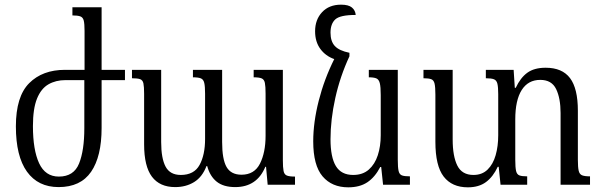

<svg xmlns="http://www.w3.org/2000/svg" viewBox="-20 -791 2571 822"><path d="M342 -492V-659Q342 -689 338.5 -703Q335 -717 323.5 -721Q312 -725 290 -725V-760H415V-492H515V-448H415V-243Q415 -121 370 -55.5Q325 10 231 10Q143 10 95.5 -56Q48 -122 48 -250Q48 -378 105 -435Q162 -492 258 -492ZM260 -448Q219 -448 187.5 -430Q156 -412 138.5 -369Q121 -326 121 -251Q121 -149 147.5 -92Q174 -35 232 -35Q296 -35 318.5 -91Q341 -147 341 -242V-448Z M1066 -492H1191V-105Q1191 -74 1194 -59Q1197 -44 1208 -39.5Q1219 -35 1243 -35V0H1126L1119 -77H1116Q1080 10 987 10Q937 10 908 -13Q879 -36 867 -80H864Q846 -33 811 -11.5Q776 10 730 10Q664 10 630.5 -34.5Q597 -79 597 -173V-389Q597 -420 594 -434Q591 -448 580 -452Q569 -456 545 -456V-492H670V-183Q670 -113 689 -77.5Q708 -42 754 -42Q811 -42 834.5 -85Q858 -128 858 -196V-390Q858 -421 854.5 -436Q851 -451 840 -455.5Q829 -460 806 -460V-492H931V-183Q931 -109 950 -76Q969 -43 1014 -43Q1069 -43 1093 -90.5Q1117 -138 1117 -210V-390Q1117 -421 1114 -436Q1111 -451 1100 -455.5Q1089 -460 1066 -460Z M1471 11Q1401 11 1361 -36Q1321 -83 1321 -186Q1321 -267 1344.5 -359.5Q1368 -452 1411 -538Q1374 -551 1351.5 -581.5Q1329 -612 1329 -657Q1329 -707 1359 -739Q1389 -771 1440 -771Q1472 -771 1486.5 -759Q1501 -747 1503 -727Q1436 -727 1415.5 -708Q1395 -689 1395 -651Q1395 -614 1413.5 -594Q1432 -574 1476 -565V-550Q1436 -464 1415.5 -371.5Q1395 -279 1395 -195Q1395 -118 1418 -80Q1441 -42 1492 -42Q1533 -42 1559 -65Q1585 -88 1597.5 -126.5Q1610 -165 1610 -212V-384Q1610 -419 1606 -435Q1602 -451 1591 -455.5Q1580 -460 1559 -460V-492H1683V-107Q1683 -74 1686.5 -59Q1690 -44 1701 -40Q1712 -36 1735 -36V0H1620L1612 -76H1608Q1585 -32 1552.5 -10.5Q1520 11 1471 11Z M2454 -107Q2454 -75 2457.5 -60Q2461 -45 2472 -40.5Q2483 -36 2506 -36V0H2380V-307Q2380 -370 2361 -409.5Q2342 -449 2293 -449Q2241 -449 2213.5 -405.5Q2186 -362 2186 -280V-107Q2186 -74 2189.5 -59Q2193 -44 2204 -40Q2215 -36 2237 -36V0H2123L2115 -77H2111Q2091 -34 2060.5 -11.5Q2030 11 1983 11Q1915 11 1879.5 -35Q1844 -81 1844 -184V-386Q1844 -418 1840.5 -433Q1837 -448 1826 -452Q1815 -456 1793 -456V-492H1918V-194Q1918 -122 1938 -82Q1958 -42 2007 -42Q2044 -42 2067.5 -65Q2091 -88 2102 -126.5Q2113 -165 2113 -212V-388Q2113 -418 2109.5 -432.5Q2106 -447 2095 -451.5Q2084 -456 2060 -456V-492H2179L2184 -415H2188Q2208 -458 2237.5 -479.5Q2267 -501 2316 -501Q2387 -501 2420.5 -456.5Q2454 -412 2454 -317Z"/></svg>

Font: Noto Serif Armenian Condensed
Style: Regular
Weight: 400
Width: 3
Designer: Monotype Design Team
Foundry: Monotype Imaging Inc.
Version: Version 2.008; ttfautohint (v1.8.4.7-5d5b)